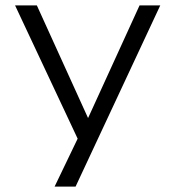

<svg xmlns="http://www.w3.org/2000/svg" viewBox="-20 -514 652 714"><path d="M183 180 283 -28V32L36 -494H117L307 -76H308L499 -494H576L261 180Z"/></svg>

Font: Nunito Sans 7pt SemiExpanded Light
Style: Regular
Weight: 300
Width: 6
Designer: Vernon Adams
Foundry: Vernon Adams
Version: Version 3.101;gftools[0.9.27]